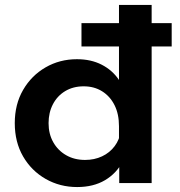

<svg xmlns="http://www.w3.org/2000/svg" viewBox="-20 -740 726 776"><path d="M592.9 0H461.9V-118.7L460.9 -125.8V-229.8Q460.9 -279.3 442.8 -315.2Q424.7 -351.1 392.6 -371.1Q360.6 -391.1 318.2 -391.1Q275.6 -391.1 243.4 -371.7Q211.3 -352.3 193.8 -318.5Q176.3 -284.7 176.3 -242.3Q176.3 -198.8 195.2 -165.3Q214.1 -131.7 247.4 -112.7Q280.6 -93.6 323.7 -93.6Q361.8 -93.6 392.6 -108.2Q423.5 -122.7 443.4 -149.3Q463.3 -175.8 467.9 -209.9L496.5 -192.4Q499.6 -134.6 475.5 -87.1Q451.3 -39.6 404.5 -11.8Q357.6 16 291.8 16Q222.1 16 164.6 -16.8Q107.1 -49.6 73.4 -107.6Q39.7 -165.7 39.7 -242.3Q39.7 -318.6 73.4 -376.6Q107.1 -434.7 164.2 -467.7Q221.3 -500.7 290.9 -500.7Q347.9 -500.7 390.9 -478.6Q433.9 -456.6 460.2 -417.8Q486.6 -379 492.7 -328.3H460.9V-720H592.9ZM673.9 -552.2H309.3V-646.4H673.9Z"/></svg>

Font: Wix Madefor Display
Style: Regular
Weight: 400
Designer: Dalton Maag Ltd
Foundry: Dalton Maag Ltd
Version: Version 3.100